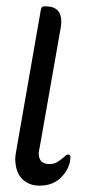

<svg xmlns="http://www.w3.org/2000/svg" viewBox="-20 -576 271 605"><path d="M28 -74Q28 -83 30 -94Q32 -105 34 -117L109 -547Q111 -556 119 -556H124Q183 -556 171 -487L105 -111Q104 -107 103 -102Q102 -97 102 -93Q102 -59 136 -59Q150 -59 160.5 -65.5Q171 -72 184 -83Q189 -89 195 -89Q202 -89 202 -81Q201 -47 174.5 -19Q148 9 105 9Q71 9 50 -12Q29 -33 28 -74Z"/></svg>

Font: Zain
Style: Italic
Weight: 400
Italic angle: -10°
Designer: Zain,Boutros
Foundry: Mobile Telecommunications Company (Zain), 2024
Version: Version 1.51; ttfautohint (v1.8.4)